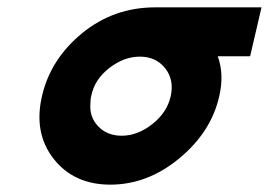

<svg xmlns="http://www.w3.org/2000/svg" viewBox="-20 -492 731 522"><path d="M94 -230Q117 -331 203 -401.5Q289 -472 402 -472H691L660 -339H572Q590 -290 576 -230Q554 -133 467.5 -61.5Q381 10 280 10Q181 10 126 -60Q71 -130 94 -230ZM228 -231Q226 -225 226 -213Q222 -175 246.5 -149Q271 -123 311 -123Q354 -123 394 -154.5Q434 -186 444 -230Q454 -275 429 -306.5Q404 -338 360 -338Q317 -338 277 -307Q237 -276 228 -231Z"/></svg>

Font: Coval
Style: ExtraBold Italic
Weight: 800
Foundry: Context Ltd
Version: Version 001.000